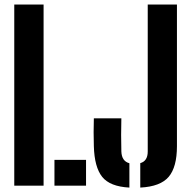

<svg xmlns="http://www.w3.org/2000/svg" viewBox="-20 -820 836 848"><path d="M43 0V-800H172.5V0ZM220.5 0V-114H360V0ZM599.5 8.5V-99.5Q632.5 -108.5 632.5 -151V-800H761.5V-174.5Q761.5 -82 725 -39Q688.5 4 599.5 8.5ZM551.5 8.5Q465.5 4 431.2 -39Q397 -82 394.5 -174.5Q392.5 -236 394.5 -297.5H516Q515 -267 515 -224.2Q515 -181.5 516 -151Q517.5 -108 551.5 -99Z"/></svg>

Font: Big Shoulders Stencil Display ExtraBold
Style: Regular
Weight: 800
Designer: Patric King
Foundry: XO Type Co
Version: Version 1.000